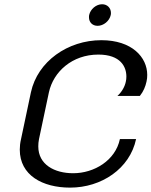

<svg xmlns="http://www.w3.org/2000/svg" viewBox="-20 -853 702 890"><path d="M493.3 -783.3C494.2 -786.7 494.2 -790 494.2 -793.3C494.2 -815.8 477.5 -833.3 453.3 -833.3C425.8 -833.3 399.2 -810.8 393.3 -783.3C392.5 -780 392.5 -776.7 392.5 -772.5C392.5 -750 408.3 -733.3 432.5 -733.3C460 -733.3 487.5 -755.8 493.3 -783.3ZM450 -666.7C294.2 -666.7 154.2 -568.3 123.3 -425L77.5 -208.3C73.3 -190.8 71.7 -174.2 71.7 -159.2C71.7 -40.8 176.7 16.7 305 16.7C450 16.7 581.7 -70.8 610.8 -208.3H535.8C515 -109.2 416.7 -50 319.2 -50C232.5 -50 157.5 -90 157.5 -174.2C157.5 -185 158.3 -196.7 160.8 -208.3L206.7 -425C227.5 -520.8 315 -600 435.8 -600C540 -600 565.8 -542.5 565.8 -498.3C565.8 -490 565 -481.7 563.3 -475C559.2 -453.3 545.8 -427.5 524.2 -408.3H628.3C645 -429.2 654.2 -451.7 659.2 -475C661.7 -485 662.5 -495.8 662.5 -505.8C662.5 -587.5 591.7 -666.7 450 -666.7Z"/></svg>

Font: BoonHome
Style: Book Oblique
Weight: 400
Italic angle: -12°
Designer: Sungsit Sawaiwan
Foundry: Sungsit Sawaiwan
Version: Version 0.2